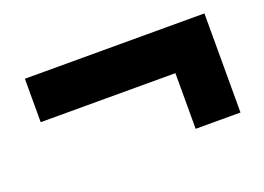

<svg xmlns="http://www.w3.org/2000/svg" viewBox="-63 -614 869 633"><g transform="rotate(-20 372.0 -298.0)"><path d="M59.6 -319.3V-471.7H689.5V-124H532.2V-319.3Z"/></g></svg>

Font: GenEi M Gothic v2 Black
Style: Regular
Weight: 900
Version: Version 2.0